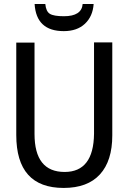

<svg xmlns="http://www.w3.org/2000/svg" viewBox="-20 -926 640 956"><path d="M539.1 -714.8V-252Q539.1 -125 477.5 -57.6Q416 9.8 296.9 9.8Q61 9.8 61 -253.9V-713.9H151.9V-258.8Q151.9 -69.8 301.8 -69.8Q445.8 -69.8 448.2 -259.8V-714.8ZM446.3 -906.2Q441.9 -844.2 402.8 -807.6Q363.8 -771 297.4 -771Q160.6 -771 152.3 -906.2H205.6Q209 -869.1 228.3 -857.2Q247.6 -845.2 298.3 -845.2Q386.7 -845.2 391.6 -906.2Z"/></svg>

Font: Apple Sans Adjectives
Style: Regular
Weight: 400
Monospace: yes
Foundry: Apple Sans Adjectives
Version: Version 0.01